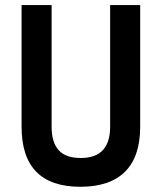

<svg xmlns="http://www.w3.org/2000/svg" viewBox="-20 -713 626 743"><path d="M291 9.8Q63.5 9.8 63.5 -222.7V-693.4H179.7V-222.7Q179.7 -162.1 207 -131.8Q234.4 -101.6 293 -101.6Q406.2 -101.6 406.2 -222.7V-693.4H522.5V-222.7Q522.5 -106.4 463.6 -48.3Q404.8 9.8 291 9.8Z"/></svg>

Font: Caskaydia Cove SemiBold
Style: Regular
Weight: 600
Monospace: yes
Designer: Aaron Bell
Foundry: Saja Typeworks
Version: Version 4.300; ttfautohint (v1.8.3)